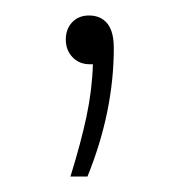

<svg xmlns="http://www.w3.org/2000/svg" viewBox="-20 -78 232 248"><path d="M127 -16Q127 66 93 150H71Q84.5 106.5 91.8 72.2Q99 38 100 5H96Q82.5 5 73.8 -4Q65 -13 65 -27Q65 -40.5 73.2 -49.2Q81.5 -58 95 -58Q110 -58 118.5 -47.8Q127 -37.5 127 -16Z"/></svg>

Font: Encode Sans Semi Condensed Thin
Style: Regular
Weight: 250
Width: 4
Designer: Multiple Designers
Foundry: Impallari Type
Version: Version 2.000